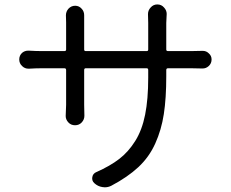

<svg xmlns="http://www.w3.org/2000/svg" viewBox="-20 -798 1023 852"><path d="M717.8 -578.1Q717.8 -571.3 725.6 -571.3H828.1Q853.5 -571.3 877 -572.3Q878.9 -572.3 879.9 -572.3Q895.5 -572.3 906.2 -561.5Q918.9 -550.8 918.9 -534.2Q918.9 -516.6 906.2 -504.9Q894.5 -494.1 878.9 -494.1Q877.9 -494.1 877 -494.1Q852.5 -495.1 828.1 -495.1H725.6Q717.8 -495.1 717.8 -487.3V-460Q717.8 -362.3 707 -292Q696.3 -221.7 668.9 -161.1Q641.6 -100.6 593.8 -56.2Q545.9 -11.7 473.6 26.4Q460 33.2 445.3 33.2Q439.5 33.2 434.6 32.2Q414.1 29.3 398.4 14.6Q386.7 3.9 389.6 -12.2Q392.6 -28.3 407.2 -34.2Q468.8 -61.5 509.3 -92.8Q549.8 -124 580.1 -172.4Q610.4 -220.7 624 -289.1Q637.7 -357.4 637.7 -453.1V-487.3Q637.7 -495.1 630.9 -495.1H360.4Q353.5 -495.1 353.5 -487.3V-333L354.5 -284.2Q354.5 -267.6 342.8 -254.9Q331.1 -242.2 313 -242.2Q294.9 -242.2 283.2 -254.9Q271.5 -267.6 271.5 -283.2L273.4 -333V-487.3Q273.4 -495.1 265.6 -495.1H166Q139.6 -495.1 108.4 -493.2Q107.4 -493.2 106.4 -493.2Q89.8 -493.2 78.1 -504.9Q65.4 -516.6 65.4 -534.2Q65.4 -551.8 78.1 -563.5Q89.8 -573.2 104.5 -573.2Q106.4 -573.2 108.4 -573.2Q139.6 -571.3 166 -571.3H265.6Q273.4 -571.3 273.4 -578.1V-699.2L272.5 -729.5Q272.5 -746.1 283.2 -758.8Q295.9 -772.5 313.5 -772.5Q331.1 -772.5 342.8 -758.8Q353.5 -747.1 353.5 -730.5V-699.2V-578.1Q353.5 -571.3 360.4 -571.3H630.9Q637.7 -571.3 637.7 -578.1V-696.3L636.7 -735.4Q636.7 -752 648.4 -764.6Q660.2 -778.3 678.2 -778.3Q696.3 -778.3 708 -764.6Q719.7 -752 719.7 -736.3L717.8 -696.3Z"/></svg>

Font: Gen Jyuu Gothic P Regular
Style: Regular
Weight: 400
Designer: [Source Han Sans]
Ryoko NISHIZUKA  (kana & ideographs); Paul D. Hunt (Latin, Greek & Cyrillic); Wenlong ZHANG  (bopomofo
Version: Version 1.002.20150607